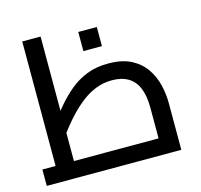

<svg xmlns="http://www.w3.org/2000/svg" viewBox="-104 -827 983 940"><g transform="rotate(-15 388.0 -357.0)"><path d="M20 0V-83H693L609 -9V-238Q609 -299 592.5 -338.5Q576 -378 543 -397.5Q510 -417 461 -417Q418 -417 380 -402Q342 -387 310 -362.5Q278 -338 250 -309Q222 -280 199.5 -251Q177 -222 159 -199L131 -277Q165 -320 198 -359.5Q231 -399 269.5 -431Q308 -463 355.5 -482Q403 -501 465 -501Q535 -501 581 -477Q627 -453 653.5 -414Q680 -375 691 -328.5Q702 -282 702 -238V0ZM87 -83V-714H180V-83ZM364 -591V-688H458V-591Z"/></g></svg>

Font: Cairo Play SemiBold
Style: Regular
Weight: 600
Designer: Mohamed Gaber, Accademia di Belle Arti di Urbino
Foundry: Kief Type Foundry, Accademia di Belle Arti di Urbino
Version: Version 3.130;gftools[0.9.24]